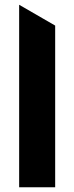

<svg xmlns="http://www.w3.org/2000/svg" viewBox="-20 -786 312 806"><path d="M211.6 -678.6 60.4 -766V0H211.6Z"/></svg>

Font: Inter-Hewn
Style: Bold
Weight: 700
Designer: Rasmus Andersson
Foundry: rsms
Version: Version 3.012;git-f93a4a705